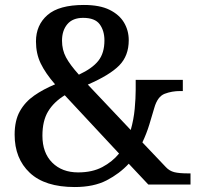

<svg xmlns="http://www.w3.org/2000/svg" viewBox="-20 -744 798 774"><path d="M281 10Q161 10 100 -47.5Q39 -105 39 -201Q39 -258 60 -295.5Q81 -333 117.5 -358.5Q154 -384 202 -404Q163 -449 144 -488.5Q125 -528 125 -577Q125 -643 171.5 -683.5Q218 -724 318 -724Q382 -724 421.5 -704.5Q461 -685 480 -653Q499 -621 499 -582Q499 -519 460.5 -480Q422 -441 334 -403L507 -220Q519 -262 523 -305Q527 -348 527 -382V-422H717V-377H706Q673 -377 644 -366Q615 -355 602 -309Q593 -278 582 -242Q571 -206 554 -170L649 -70Q663 -55 682.5 -50Q702 -45 739 -45H748V0H578L499 -84Q462 -44 410 -17Q358 10 281 10ZM298 -443Q352 -468 376.5 -499Q401 -530 401 -581Q401 -620 382 -646Q363 -672 315 -672Q273 -672 251.5 -646.5Q230 -621 230 -580Q230 -543 246 -513Q262 -483 298 -443ZM295 -49Q352 -49 392.5 -70.5Q433 -92 460 -125L241 -360Q197 -333 174 -295Q151 -257 151 -197Q151 -128 190.5 -88.5Q230 -49 295 -49Z"/></svg>

Font: Noto Serif Toto Medium
Style: Regular
Weight: 500
Designer: Monotype Design Team
Foundry: Monotype Imaging Inc.
Version: Version 2.001; ttfautohint (v1.8.4.7-5d5b)